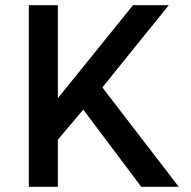

<svg xmlns="http://www.w3.org/2000/svg" viewBox="-20 -720 735 740"><path d="M91 0V-700H203V-341.5L492.5 -700H630.5L374.5 -383L669 0H524.5L301 -297.5L203 -181.5V0Z"/></svg>

Font: Geologica Cursive
Style: Regular
Weight: 400
Designer: Sindre Bremnes, Frode Helland
Foundry: Monokrom Skriftforlag AS
Version: Version 1.010;gftools[0.9.28]